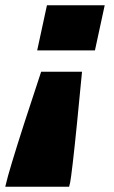

<svg xmlns="http://www.w3.org/2000/svg" viewBox="-53 -530 431 728"><path d="M88 -339 125 -510H344L307 -339ZM-33 178 -29 162Q-26 147 -8 87Q10 27 39 -63Q68 -153 103 -258H258Q248 -153 239 -63Q230 27 223 87Q216 147 213 162L209 178Z"/></svg>

Font: Saira Black
Style: Italic
Weight: 900
Italic angle: -12°
Designer: Hector Gatti with collaboration of the Omnibus-Type team
Foundry: Omnibus-Type
Version: Version 1.100; ttfautohint (v1.8.3)